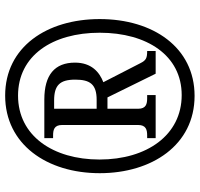

<svg xmlns="http://www.w3.org/2000/svg" viewBox="-35 -730 775 745"><g transform="rotate(-90 352.5 -357.5)"><path d="M353 10C541 10 651 -151 651 -358C651 -563 543 -725 354 -725C165 -725 53 -563 53 -358C53 -156 162 10 353 10ZM356 -40C201 -40 106 -175 106 -359C106 -539 198 -675 354 -675C509 -675 598 -542 598 -358C598 -175 510 -40 356 -40ZM189 -141H356V-174H344C322 -174 303 -178 303 -209V-328H347L439 -141H527V-174C500 -174 491 -178 480 -200L406 -344C445 -359 482 -390 482 -454C482 -533 434 -573 339 -573H189V-539H199C221 -539 240 -535 240 -504V-209C240 -178 221 -174 199 -174H189ZM338 -370H303V-535H335C394 -535 416 -513 416 -453C416 -396 398 -370 338 -370Z"/></g></svg>

Font: Noto Serif Ethiopic ExtraCondensed Black
Style: Regular
Weight: 900
Width: 2
Designer: Monotype Design Team
Foundry: Monotype Imaging Inc.
Version: Version 2.102